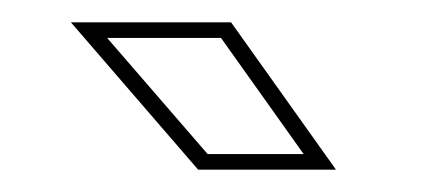

<svg xmlns="http://www.w3.org/2000/svg" viewBox="-20 -708 384 172"><path d="M281 -556H157.5L43.5 -688H187ZM252 -570 178 -674H76L166 -570Z"/></svg>

Font: Tourney Thin
Style: Italic
Weight: 100
Italic angle: -12°
Designer: Tyler Finck
Foundry: Etcetera Type Co
Version: Version 1.015